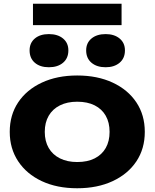

<svg xmlns="http://www.w3.org/2000/svg" viewBox="-20 -989 825 1025"><path d="M392 16Q284 16 203 -22Q122 -60 77 -128Q32 -196 32 -285Q32 -375 77 -442.5Q122 -510 203.5 -548Q285 -586 392 -586Q500 -586 581.5 -548Q663 -510 708 -442.5Q753 -375 753 -285Q753 -195 708 -127.5Q663 -60 581.5 -22Q500 16 392 16ZM392 -124Q447 -124 485.5 -143.5Q524 -163 544.5 -199Q565 -235 565 -285Q565 -335 544.5 -371Q524 -407 485.5 -426.5Q447 -446 392 -446Q339 -446 300 -426.5Q261 -407 240 -371Q219 -335 219 -285Q219 -235 240 -199Q261 -163 300 -143.5Q339 -124 392 -124ZM241 -630Q194 -630 166 -654Q138 -678 138 -720Q138 -760 166 -783.5Q194 -807 241 -807Q288 -807 316.5 -783.5Q345 -760 345 -720Q345 -678 316.5 -654Q288 -630 241 -630ZM544 -630Q497 -630 468.5 -654Q440 -678 440 -720Q440 -760 468.5 -783.5Q497 -807 544 -807Q590 -807 618.5 -783.5Q647 -760 647 -720Q647 -678 618.5 -654Q590 -630 544 -630ZM156 -855V-969H629V-855Z"/></svg>

Font: Unbounded SemiBold
Style: Regular
Weight: 600
Designer: Luke Prowse, Jean-Baptiste Morizot, Fátima Lázaro, Florian Runge
Foundry: NaN
Version: Version 1.700